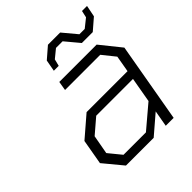

<svg xmlns="http://www.w3.org/2000/svg" viewBox="-190 -819 945 945"><g transform="rotate(-45 282.5 -346.0)"><path d="M418 -580 357 -653H311L267 -617L258 -581H224L235 -641L294 -692H379L440 -619H477L522 -655L530 -691H565L553 -631L494 -580ZM145 0 63 -99 86 -230 194 -323H479L494 -409L441 -475H196L204 -523H464L550 -416L477 0H422L437 -85L338 0ZM174 -46H330L448 -146L471 -277H215L138 -211L120 -112Z"/></g></svg>

Font: Tomorrow Light
Style: Italic
Weight: 300
Italic angle: -10°
Designer: Tony de Marco, Monica Rizzolli
Foundry: Just in Type
Version: Version 2.002